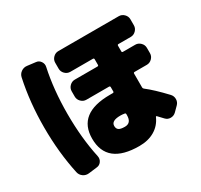

<svg xmlns="http://www.w3.org/2000/svg" viewBox="-170 -996 1341 1282"><g transform="rotate(-30 500.0 -355.0)"><path d="M590 -155V-162Q590 -171 583 -172Q566 -175 550 -175Q480 -175 480 -135Q480 -114 493.5 -104.5Q507 -95 540 -95Q590 -95 590 -155ZM778 -595Q770 -595 770 -586V-543Q770 -535 778 -535H873Q896 -535 913 -518Q930 -501 930 -478V-437Q930 -414 913 -397Q896 -380 873 -380H778Q770 -380 770 -371V-265Q770 -257 777 -252Q832 -210 911 -126Q927 -109 927 -85.5Q927 -62 910 -45L875 -10Q858 6 835 6Q812 6 796 -11Q770 -39 760 -49Q754 -55 751 -47Q727 7 677.5 36Q628 65 560 65Q310 65 310 -135Q310 -330 560 -330H581Q590 -330 590 -338V-371Q590 -380 581 -380H407Q384 -380 367 -397Q350 -414 350 -437V-478Q350 -501 367 -518Q384 -535 407 -535H581Q590 -535 590 -543V-586Q590 -595 581 -595H407Q384 -595 367 -612Q350 -629 350 -652V-698Q350 -721 367 -738Q384 -755 407 -755H873Q896 -755 913 -738Q930 -721 930 -698V-652Q930 -629 913 -612Q896 -595 873 -595ZM241 -766Q263 -764 276 -745Q289 -726 284 -704Q250 -546 250 -360Q250 -174 284 -16Q289 7 276 25.5Q263 44 241 46L176 54Q152 57 132 43Q112 29 107 5Q70 -167 70 -360Q70 -553 107 -725Q112 -749 132 -763Q152 -777 176 -774Z"/></g></svg>

Font: Rounded Mplus 1c Black
Style: Regular
Weight: 900
Version: Version 1.059.20150529